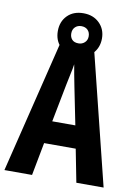

<svg xmlns="http://www.w3.org/2000/svg" viewBox="-95 -937 714 999"><g transform="rotate(10 262.0 -437.5)"><path d="M380 0 346 -174H179L146 0H0L175 -714H347L524 0ZM283 -492Q275 -530 271 -554Q267 -578 262 -605Q259 -583 251.5 -549.5Q244 -516 240 -494L201 -293H323ZM264 -647Q211 -647 179.5 -679Q148 -711 148 -761Q148 -811 179.5 -843Q211 -875 264 -875Q316 -875 348.5 -843Q381 -811 381 -762Q381 -713 349 -680Q317 -647 264 -647ZM265 -716Q284 -716 297.5 -728.5Q311 -741 311 -761Q311 -782 298.5 -794.5Q286 -807 265 -807Q245 -807 232 -794.5Q219 -782 219 -761Q219 -741 230.5 -728.5Q242 -716 265 -716Z"/></g></svg>

Font: Noto Sans Telugu ExtraCondensed
Style: Bold
Weight: 700
Width: 2
Designer: Jelle Bosma - Monotype Design Team
Foundry: Monotype Imaging Inc.
Version: Version 2.005; ttfautohint (v1.8.4.7-5d5b)